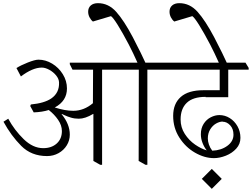

<svg xmlns="http://www.w3.org/2000/svg" viewBox="-20 -1030 1591 1213"><path d="M2 0ZM1027 -590H911V11H899L856 -13L857 -590H625V11H613L570 -13V-310H568Q518 -280 478 -280Q451 -280 428 -287Q405 -294 390.5 -301Q376 -308 371 -310L369 -309Q421 -246 421 -179Q421 -143 402 -112Q383 -81 350 -62.5Q317 -44 277 -44Q178 -44 114 -108.5Q50 -173 2 -261L32 -280Q71 -208 129.5 -151Q188 -94 253 -94Q306 -94 338.5 -123.5Q371 -153 371 -202Q371 -238 347 -273Q323 -308 288 -335Q248 -322 193 -320L171 -360L175 -370Q260 -378 304 -408Q356 -444 353 -510Q352 -532 334.5 -553.5Q317 -575 291.5 -589Q266 -603 244 -603Q186 -603 112 -547L84 -600Q110 -617 155.5 -635Q201 -653 223 -653Q268 -653 309.5 -628Q351 -603 377 -561Q403 -519 403 -471Q403 -392 326 -351Q391 -330 443 -330Q510 -330 567 -378L568 -590H438L421 -624V-634H1006L1024 -601ZM819 -795Q879 -679 899 -633H849Q821 -696 794 -748Q754 -824 724 -872Q694 -920 681 -928L567 -894Q555 -903 546 -920Q537 -937 537 -956Q537 -981 553.5 -995.5Q570 -1010 599 -1010Q665 -1010 714 -955.5Q763 -901 819 -795Z M1279 -418Q1199 -418 1160 -380.5Q1121 -343 1121 -275Q1121 -225 1147.5 -184Q1174 -143 1212.5 -116.5Q1251 -90 1286 -80Q1270 -100 1259.5 -127Q1249 -154 1249 -182Q1249 -220 1266.5 -247.5Q1284 -275 1311.5 -289Q1339 -303 1366 -303Q1401 -303 1431.5 -284Q1462 -265 1480.5 -232Q1499 -199 1499 -159Q1499 -120 1472.5 -91Q1446 -62 1407 -46.5Q1368 -31 1332 -31Q1272 -31 1212 -65.5Q1152 -100 1113 -161Q1074 -222 1074 -298Q1074 -375 1122 -417.5Q1170 -460 1265 -460H1368V-590H1012L995 -624V-634H1531L1551 -601V-590H1422V-416H1279ZM1387 -262Q1367 -262 1345 -249.5Q1323 -237 1308 -212.5Q1293 -188 1293 -155Q1293 -137 1300 -116.5Q1307 -96 1321 -78Q1377 -80 1416 -108.5Q1455 -137 1455 -179Q1455 -216 1434 -238.5Q1413 -261 1387 -261Z M1381 100 1318 163 1255 100 1318 37Z M1333 -795Q1393 -679 1413 -633H1363Q1335 -696 1308 -748Q1268 -824 1238 -872Q1208 -920 1195 -928L1081 -894Q1069 -903 1060 -920Q1051 -937 1051 -956Q1051 -981 1067.5 -995.5Q1084 -1010 1113 -1010Q1179 -1010 1228 -955.5Q1277 -901 1333 -795Z"/></svg>

Font: Martel UltraLight
Style: Regular
Weight: 250
Designer: Dan Reynolds
Foundry: Dan Reynolds
Version: Version 1.001; ttfautohint (v1.1) -l 5 -r 5 -G 72 -x 0 -D la